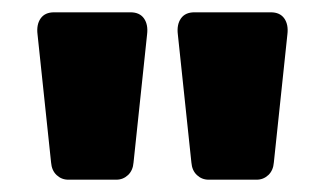

<svg xmlns="http://www.w3.org/2000/svg" viewBox="-20 -730 528 312"><path d="M169 -438H91Q80 -438 72 -445.5Q64 -453 63 -466L41 -674Q39 -690 46 -700Q53 -710 68 -710H192Q207 -710 214 -700Q221 -690 219 -674L197 -466Q196 -453 188 -445.5Q180 -438 169 -438ZM397 -438H319Q308 -438 300 -445.5Q292 -453 291 -466L269 -674Q267 -690 274 -700Q281 -710 296 -710H420Q435 -710 442 -700Q449 -690 447 -674L425 -466Q424 -453 416 -445.5Q408 -438 397 -438Z"/></svg>

Font: Hezaedrus
Style: Bold
Weight: 700
Designer: Hubert & Fischer
Foundry: Hubert & Fischer
Version: Version 1.10;September 3, 2019;FontCreator 11.5.0.2425 64-bi